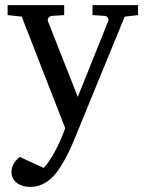

<svg xmlns="http://www.w3.org/2000/svg" viewBox="-20 -502 570 751"><path d="M467.8 -437 275.9 30.8Q271 43 262.2 63.5Q253.4 84 241.5 107.2Q229.5 130.4 215.1 152.8Q200.7 175.3 185.1 190.9Q167 209 145.3 219Q123.5 229 98.1 229Q80.6 229 66.9 224.4Q53.2 219.7 43.9 211.9Q34.7 204.1 29.8 193.6Q24.9 183.1 24.9 171.9Q24.9 154.8 32.5 140.4Q40 126 57.1 111.8L150.9 154.8Q163.1 142.6 175.8 122.8Q188.5 103 199.7 81.1Q210.9 59.1 220.2 37.4Q229.5 15.6 234.9 -1L64.9 -437L9.8 -442.9V-481.9H231V-442.9L183.1 -439.9Q174.8 -439 169.9 -432.6Q165 -426.3 168 -418L284.2 -123L402.8 -418Q406.2 -425.8 401.9 -432.4Q397.5 -439 389.2 -439.9L341.8 -442.9V-481.9H520V-442.9Z"/></svg>

Font: Charis SIL Am
Style: Regular
Weight: 400
Foundry: SIL International
Version: Version 5.000